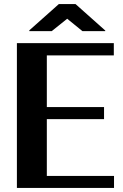

<svg xmlns="http://www.w3.org/2000/svg" viewBox="-20 -923 602 943"><path d="M63 0H540V-59H210V-338H491V-397H210V-651H539V-711H63ZM124 -770H234L310 -831L385 -770H497V-773L351 -903H269L124 -774Z"/></svg>

Font: Aerodynamic
Style: Regular
Weight: 500
Designer: Google
Version: Version 2.000980; 2014